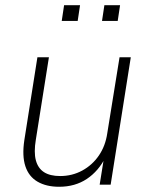

<svg xmlns="http://www.w3.org/2000/svg" viewBox="-20 -706 568 734"><path d="M206 8Q157 8 123.5 -11.5Q90 -31 77 -70.5Q64 -110 73 -170L123 -487H167L117 -172Q109 -124 117 -93.5Q125 -63 148 -48Q171 -33 210 -33Q256 -33 294.5 -54Q333 -75 358 -111.5Q383 -148 390 -196L437 -487H480L403 0H361L378 -106H384Q357 -52 312 -22Q267 8 206 8ZM370 -626 379 -686H439L430 -626ZM216 -626 225 -686H286L277 -626Z"/></svg>

Font: Nunito Sans 10pt SemiCondensed ExtraLight
Style: Italic
Weight: 250
Width: 4
Italic angle: -9°
Designer: Vernon Adams
Foundry: Vernon Adams
Version: Version 3.101;gftools[0.9.27]